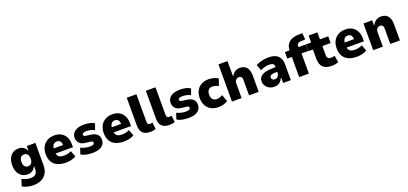

<svg xmlns="http://www.w3.org/2000/svg" viewBox="41 -1973 7272 3420"><g transform="rotate(-20 3677.0 -263.0)"><path d="M275 191Q222 191 168 177.5Q114 164 73 140L113 10Q136 24 163.5 34Q191 44 219 49.5Q247 55 271 55Q340 55 372 23.5Q404 -8 404 -69V-122H398Q380 -80 342.5 -53Q305 -26 250 -26Q187 -26 140 -56Q93 -86 67.5 -141.5Q42 -197 42 -271Q42 -347 67.5 -402Q93 -457 140 -487Q187 -517 251 -517Q305 -517 342.5 -490.5Q380 -464 399 -418H404V-506H567V-79Q567 4 533 65Q499 126 434 158.5Q369 191 275 191ZM305 -159Q347 -159 369.5 -189Q392 -219 392 -273Q392 -325 369.5 -353.5Q347 -382 305 -382Q262 -382 239.5 -353.5Q217 -325 217 -273Q217 -219 239.5 -189Q262 -159 305 -159Z M964 11Q864 11 799 -20.5Q734 -52 702 -111Q670 -170 670 -253Q670 -329 700 -388.5Q730 -448 788.5 -482.5Q847 -517 930 -517Q999 -517 1053.5 -487.5Q1108 -458 1139 -400Q1170 -342 1170 -256V-205H817V-302H1028L1018 -287Q1018 -349 995 -375Q972 -401 931 -401Q903 -401 882.5 -387Q862 -373 850.5 -345.5Q839 -318 839 -276V-240Q839 -197 852.5 -170Q866 -143 895.5 -130.5Q925 -118 975 -118Q1009 -118 1046 -127Q1083 -136 1109 -152L1153 -37Q1109 -10 1060.5 0.5Q1012 11 964 11Z M1471 11Q1425 11 1383.5 5.5Q1342 0 1308.5 -11Q1275 -22 1249 -39L1287 -154Q1313 -140 1342 -131Q1371 -122 1400.5 -117.5Q1430 -113 1455 -113Q1499 -113 1521 -123Q1543 -133 1543 -154Q1543 -171 1532 -179.5Q1521 -188 1494 -191L1399 -202Q1325 -211 1289 -252.5Q1253 -294 1253 -348Q1253 -395 1278 -433.5Q1303 -472 1356 -494.5Q1409 -517 1494 -517Q1533 -517 1569 -511.5Q1605 -506 1634.5 -495Q1664 -484 1685 -469L1643 -355Q1625 -367 1600 -375.5Q1575 -384 1548 -388.5Q1521 -393 1495 -393Q1452 -393 1431.5 -382Q1411 -371 1411 -353Q1411 -337 1422.5 -328.5Q1434 -320 1459 -317L1547 -305Q1628 -293 1664.5 -255.5Q1701 -218 1701 -154Q1701 -103 1673 -65.5Q1645 -28 1593.5 -8.5Q1542 11 1471 11Z M2064 11Q1964 11 1899 -20.5Q1834 -52 1802 -111Q1770 -170 1770 -253Q1770 -329 1800 -388.5Q1830 -448 1888.5 -482.5Q1947 -517 2030 -517Q2099 -517 2153.5 -487.5Q2208 -458 2239 -400Q2270 -342 2270 -256V-205H1917V-302H2128L2118 -287Q2118 -349 2095 -375Q2072 -401 2031 -401Q2003 -401 1982.5 -387Q1962 -373 1950.5 -345.5Q1939 -318 1939 -276V-240Q1939 -197 1952.5 -170Q1966 -143 1995.5 -130.5Q2025 -118 2075 -118Q2109 -118 2146 -127Q2183 -136 2209 -152L2253 -37Q2209 -10 2160.5 0.5Q2112 11 2064 11Z M2558 11Q2466 11 2418.5 -36.5Q2371 -84 2371 -179V-705H2554V-190Q2554 -169 2558.5 -155Q2563 -141 2573 -133.5Q2583 -126 2599 -126Q2614 -126 2625.5 -128Q2637 -130 2649 -133L2665 -8Q2638 3 2614.5 7Q2591 11 2558 11Z M2920 11Q2828 11 2780.5 -36.5Q2733 -84 2733 -179V-705H2916V-190Q2916 -169 2920.5 -155Q2925 -141 2935 -133.5Q2945 -126 2961 -126Q2976 -126 2987.5 -128Q2999 -130 3011 -133L3027 -8Q3000 3 2976.5 7Q2953 11 2920 11Z M3291 11Q3245 11 3203.5 5.5Q3162 0 3128.5 -11Q3095 -22 3069 -39L3107 -154Q3133 -140 3162 -131Q3191 -122 3220.5 -117.5Q3250 -113 3275 -113Q3319 -113 3341 -123Q3363 -133 3363 -154Q3363 -171 3352 -179.5Q3341 -188 3314 -191L3219 -202Q3145 -211 3109 -252.5Q3073 -294 3073 -348Q3073 -395 3098 -433.5Q3123 -472 3176 -494.5Q3229 -517 3314 -517Q3353 -517 3389 -511.5Q3425 -506 3454.5 -495Q3484 -484 3505 -469L3463 -355Q3445 -367 3420 -375.5Q3395 -384 3368 -388.5Q3341 -393 3315 -393Q3272 -393 3251.5 -382Q3231 -371 3231 -353Q3231 -337 3242.5 -328.5Q3254 -320 3279 -317L3367 -305Q3448 -293 3484.5 -255.5Q3521 -218 3521 -154Q3521 -103 3493 -65.5Q3465 -28 3413.5 -8.5Q3362 11 3291 11Z M3849 11Q3769 11 3711.5 -21.5Q3654 -54 3622 -113Q3590 -172 3590 -253Q3590 -334 3622 -393Q3654 -452 3712 -484.5Q3770 -517 3849 -517Q3905 -517 3953 -503Q4001 -489 4030 -467L3984 -337Q3960 -353 3931 -362.5Q3902 -372 3872 -372Q3824 -372 3796.5 -343Q3769 -314 3769 -253Q3769 -191 3797 -162.5Q3825 -134 3873 -134Q3901 -134 3930.5 -144Q3960 -154 3983 -168L4030 -39Q4001 -17 3953 -3Q3905 11 3849 11Z M4109 0V-705H4281V-420H4288Q4310 -463 4349.5 -490Q4389 -517 4444 -517Q4498 -517 4536.5 -494Q4575 -471 4595.5 -423Q4616 -375 4616 -302V0H4433V-292Q4433 -319 4426 -335.5Q4419 -352 4405 -359.5Q4391 -367 4372 -367Q4350 -367 4332 -356Q4314 -345 4303 -325.5Q4292 -306 4292 -279V0Z M4909 11Q4860 11 4818.5 -11Q4777 -33 4752 -71Q4727 -109 4727 -157Q4727 -207 4757 -241Q4787 -275 4848.5 -292.5Q4910 -310 5005 -310H5069V-222H5026Q4995 -222 4972.5 -219Q4950 -216 4934.5 -210Q4919 -204 4911.5 -192.5Q4904 -181 4904 -163Q4904 -140 4921.5 -125.5Q4939 -111 4967 -111Q4988 -111 5006.5 -123Q5025 -135 5036.5 -156.5Q5048 -178 5048 -207V-322Q5048 -361 5023.5 -376Q4999 -391 4951 -391Q4917 -391 4875.5 -381Q4834 -371 4787 -347L4746 -461Q4785 -481 4824 -493Q4863 -505 4905 -511Q4947 -517 4994 -517Q5065 -517 5116.5 -494Q5168 -471 5196.5 -422.5Q5225 -374 5225 -296V0H5079V-98H5072Q5055 -63 5033.5 -38.5Q5012 -14 4982.5 -1.5Q4953 11 4909 11Z M5383 0V-382H5297V-506H5433L5383 -453V-487Q5383 -599 5445 -655Q5507 -711 5629 -715L5703 -717L5714 -594L5629 -590Q5605 -589 5588 -582Q5571 -575 5562.5 -560.5Q5554 -546 5554 -521V-489L5530 -506H5691V-382H5567V0Z M6001 11Q5885 11 5833 -44.5Q5781 -100 5781 -205V-379H5694V-506H5794V-639H5961V-506H6118V-379H5961V-207Q5961 -166 5980.5 -147.5Q6000 -129 6038 -129Q6055 -129 6073.5 -133Q6092 -137 6106 -141L6127 -14Q6097 -1 6066.5 5Q6036 11 6001 11Z M6479 11Q6379 11 6314 -20.5Q6249 -52 6217 -111Q6185 -170 6185 -253Q6185 -329 6215 -388.5Q6245 -448 6303.5 -482.5Q6362 -517 6445 -517Q6514 -517 6568.5 -487.5Q6623 -458 6654 -400Q6685 -342 6685 -256V-205H6332V-302H6543L6533 -287Q6533 -349 6510 -375Q6487 -401 6446 -401Q6418 -401 6397.5 -387Q6377 -373 6365.5 -345.5Q6354 -318 6354 -276V-240Q6354 -197 6367.5 -170Q6381 -143 6410.5 -130.5Q6440 -118 6490 -118Q6524 -118 6561 -127Q6598 -136 6624 -152L6668 -37Q6624 -10 6575.5 0.5Q6527 11 6479 11Z M6786 0V-506H6951V-410H6957Q6980 -461 7023 -489Q7066 -517 7121 -517Q7175 -517 7213.5 -493.5Q7252 -470 7272.5 -422.5Q7293 -375 7293 -302V0H7110V-292Q7110 -319 7103 -335.5Q7096 -352 7082.5 -359.5Q7069 -367 7049 -367Q7027 -367 7009 -356.5Q6991 -346 6980 -326Q6969 -306 6969 -279V0Z"/></g></svg>

Font: Nunito Sans 7pt SemiCondensed Black
Style: Regular
Weight: 900
Width: 4
Designer: Vernon Adams
Foundry: Vernon Adams
Version: Version 3.101;gftools[0.9.27]